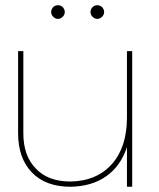

<svg xmlns="http://www.w3.org/2000/svg" viewBox="-20 -712 606 732"><path d="M484 -517H464V-264C464 -189 445 -130 407 -87C369 -44 316 -21 249 -20C192 -20 148 -36 117 -69C85 -101 69 -146 69 -204V-517H49V-204C49 -140 67 -90 102 -54C137 -18 186 0 249 0C303 -1 348 -14 385 -40C422 -66 448 -103 464 -151V0H484ZM219 -685C214 -690 208 -692 201 -692C194 -692 188 -690 183 -685C178 -680 175 -673 175 -666C175 -659 178 -653 183 -648C188 -643 194 -640 201 -640C208 -640 214 -643 219 -648C224 -653 227 -659 227 -666C227 -673 224 -680 219 -685ZM369 -685C364 -690 358 -692 351 -692C344 -692 338 -690 333 -685C328 -680 325 -673 325 -666C325 -659 328 -653 333 -648C338 -643 344 -640 351 -640C358 -640 364 -643 369 -648C374 -653 377 -659 377 -666C377 -673 374 -680 369 -685Z"/></svg>

Font: Argentum Sans Thin
Style: Regular
Weight: 250
Designer: Julieta Ulanovsky
Foundry: Julieta Ulanovsky
Version: Version 5.001;February 15, 2019;FontCreator 11.5.0.2425 64-b